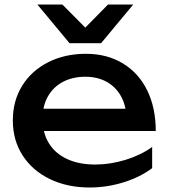

<svg xmlns="http://www.w3.org/2000/svg" viewBox="-20 -819 750 853"><path d="M37 -284Q37 -371 78.5 -438Q120 -505 194 -542.5Q268 -580 362 -580Q455 -580 525.5 -537.5Q596 -495 634 -417.5Q672 -340 672 -237H139V-336H607L542 -299Q539 -355 515.5 -395Q492 -435 452 -456.5Q412 -478 359 -478Q302 -478 259 -455Q216 -432 192.5 -390Q169 -348 169 -292Q169 -229 197 -183Q225 -137 278 -112.5Q331 -88 403 -88Q469 -88 536.5 -108.5Q604 -129 656 -166V-72Q603 -32 529 -9Q455 14 378 14Q279 14 201.5 -23.5Q124 -61 80.5 -128.5Q37 -196 37 -284ZM289 -627 146 -799H257L387 -668H331L460 -799H572L429 -627Z"/></svg>

Font: Unbounded Variable
Style: Regular
Weight: 400
Designer: Luke Prowse, Jean-Baptiste Morizot, Fátima Lázaro, Florian Runge
Foundry: NaN
Version: Version 1.600;FEAKit 1.0